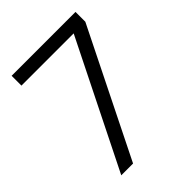

<svg xmlns="http://www.w3.org/2000/svg" viewBox="-212 -856 967 967"><g transform="rotate(-45 271.5 -372.5)"><path d="M79 0H163L498 -675V-745H43V-675H415Z"/></g></svg>

Font: Mluvka
Style: Regular
Weight: 400
Designer: Modified by Jiří Krblich, Original typeface by Gumpita Rahayu
Foundry: Gumpita Rahayu & Jiří Krblich
Version: Version 2.000;Glyphs 3.1.1 (3134)